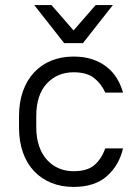

<svg xmlns="http://www.w3.org/2000/svg" viewBox="-20 -730 545 757"><path d="M270 7Q222 7 182.5 -9Q143 -25 114.5 -55Q86 -85 70.5 -128.5Q55 -172 55 -228V-272Q55 -327 70.5 -370.5Q86 -414 114.5 -444.5Q143 -475 182.5 -491Q222 -507 270 -507Q312 -507 344.5 -496Q377 -485 401.5 -465.5Q426 -446 441.5 -420Q457 -394 465 -365H395Q380 -399 351.5 -422Q323 -445 270 -445Q206 -445 164.5 -400.5Q123 -356 123 -272V-228Q123 -187 134 -154.5Q145 -122 165 -100Q185 -78 211.5 -66.5Q238 -55 270 -55Q324 -55 352 -79Q380 -103 395 -145H465Q450 -79 402 -36Q354 7 270 7ZM115 -710H183L270 -610L357 -710H425L307 -560H233Z"/></svg>

Font: Retni Sans
Style: Regular
Weight: 400
Designer: Vitaly Kuzmin
Foundry: ParaType Ltd.
Version: Version 1.00;March 2, 2019;FontCreator 11.5.0.2425 64-bit; t